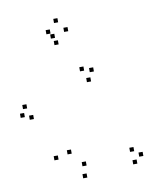

<svg xmlns="http://www.w3.org/2000/svg" viewBox="-85 -823 791 914"><g transform="rotate(-10 310.0 -366.0)"><path d="M360 -427.5V-447.5H340V-427.5ZM381.5 -472V-492H361.5V-472ZM336.5 -484V-504H316.5V-484ZM38 -354V-374H18V-354ZM20 -315V-335H0V-315ZM61 -298.5V-318.5H41V-298.5ZM509 -4V-24H489V-4ZM543.5 -35V-55H523.5V-35ZM504.5 -65V-85H484.5V-65ZM269.5 -37V-57H249.5V-37ZM209.5 -105V-125H189.5V-105ZM294.5 -682V-702H274.5V-682ZM254.5 -732V-752H234.5V-732ZM209.5 -685.5V-705.5H189.5V-685.5ZM238.5 -628V-648H218.5V-628ZM227 -661.5V-681.5H207V-661.5ZM143 -88V-108H123V-88ZM263 20V0H243V20Z"/></g></svg>

Font: Monaspace Radon Dots Var
Style: Regular
Weight: 400
Designer: Riley Cran and the Lettermatic Team
Version: Version 1.100 (Monaspace Radon Dots)